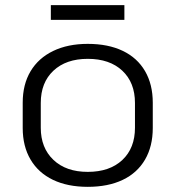

<svg xmlns="http://www.w3.org/2000/svg" viewBox="-20 -717 680 744"><path d="M320 7Q242 7 185.5 -20Q129 -47 98.5 -98.5Q68 -150 68 -221V-319Q68 -390 98.5 -441Q129 -492 186 -519.5Q243 -547 320 -547Q399 -547 455.5 -520Q512 -493 542 -441.5Q572 -390 572 -319V-221Q572 -150 542 -98.5Q512 -47 455.5 -20Q399 7 320 7ZM320 -51Q405 -51 454 -97Q503 -143 503 -222V-318Q503 -397 454 -443Q405 -489 320 -489Q236 -489 187 -443Q138 -397 138 -318V-222Q138 -144 187 -97.5Q236 -51 320 -51ZM462 -697V-640H177V-697Z"/></svg>

Font: Pathway Extreme 28pt Light
Style: Regular
Weight: 300
Designer: Eduardo Rodriguez Tunni
Foundry: Eduardo Rodriguez Tunni
Version: Version 1.001;gftools[0.9.26]